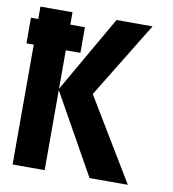

<svg xmlns="http://www.w3.org/2000/svg" viewBox="-89 -785 769 855"><g transform="rotate(10 296.0 -357.0)"><path d="M170 -362 373 0H546L322 -371L532 -714H369L170 -368V-542H236V-658H170V-714H25V-658H-8V-542H25V0H170Z"/></g></svg>

Font: Noto Sans Mono UI
Style: Bold
Weight: 700
Designer: Monotype Design team
Foundry: Monotype Imaging Inc.
Version: 1.000